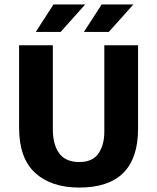

<svg xmlns="http://www.w3.org/2000/svg" viewBox="-20 -834 708 865"><path d="M66 -630H218V-253Q218 -182 247 -143Q276 -104 337 -104Q397 -104 423.5 -142.5Q450 -181 450 -241V-630H602V-254Q602 11 337 11Q211 11 138.5 -55Q66 -121 66 -259ZM253 -690H141L221 -814H364ZM470 -690H358L438 -814H581Z"/></svg>

Font: Mukta ExtraBold
Style: Regular
Weight: 800
Designer: Girish Dalvi and Yashodeep Gholap
Foundry: Ek Type
Version: Version 2.538;PS 1.002;hotconv 16.6.51;makeotf.lib2.5.65220;